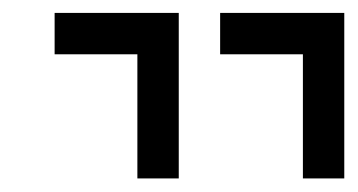

<svg xmlns="http://www.w3.org/2000/svg" viewBox="-20 -582 540 290"><path d="M250 -312.5H187.5V-500H62.5V-562.5H250ZM312.5 -562.5H500V-312.5H437.5V-500H312.5Z"/></svg>

Font: 寒蝉点阵体 16px
Style: Regular
Weight: 400
Designer: Designed by Warren2060
Foundry: ChillType
Version: Version 1.000